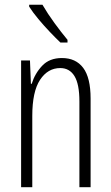

<svg xmlns="http://www.w3.org/2000/svg" viewBox="-20 -784 466 804"><path d="M239.3 -541Q297.4 -541 328.4 -499.8Q359.4 -458.5 359.4 -371.1V0H312.5V-358.9Q312.5 -432.1 291.7 -465.6Q271 -499 232.4 -499Q180.2 -499 147.7 -449.7Q115.2 -400.4 115.2 -298.8V0H68.4V-530.8H105.5L109.4 -433.1H112.8Q126 -476.1 156.5 -508.5Q187 -541 239.3 -541ZM157.7 -764.2Q180.2 -725.6 208.3 -687.3Q236.3 -648.9 262.7 -617.2V-606H232.9Q213.4 -624.5 188.7 -650.4Q164.1 -676.3 140.6 -704.3Q117.2 -732.4 102.1 -756.3V-764.2Z"/></svg>

Font: Open Sans Condensed Light
Style: Regular
Weight: 300
Width: 3
Designer: Monotype Design Team
Foundry: Monotype Imaging Inc.
Version: Version 3.003; ttfautohint (v1.8.4)